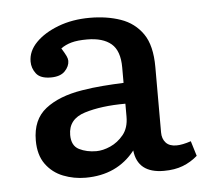

<svg xmlns="http://www.w3.org/2000/svg" viewBox="-37 -782 505 459"><g transform="rotate(-5 215.0 -552.0)"><path d="M151 -362Q123 -362 97.5 -372Q72 -382 56 -404Q40 -426 40 -461Q40 -511 72.5 -536.5Q105 -562 161 -571Q185 -575 210.5 -577Q236 -579 261 -580V-617Q261 -657 241 -674Q221 -691 183 -691Q160 -691 145.5 -687Q131 -683 120 -675Q128 -662 131 -655.5Q134 -649 134 -644Q134 -631 123 -619.5Q112 -608 89 -608Q64 -608 54 -621Q44 -634 44 -650Q44 -675 64 -695.5Q84 -716 118 -729Q152 -742 194 -742Q235 -742 268 -730.5Q301 -719 320.5 -691Q340 -663 340 -611V-454Q340 -439 348.5 -429.5Q357 -420 374 -420Q388 -420 409 -427L420 -391Q404 -377 384.5 -369.5Q365 -362 339 -362Q276 -362 270 -417Q227 -362 151 -362ZM182 -423Q198 -423 216 -431Q234 -439 247.5 -455.5Q261 -472 261 -499V-530Q203 -530 163 -517.5Q123 -505 123 -467Q123 -441 141 -432Q159 -423 182 -423Z"/></g></svg>

Font: Literata 7pt
Style: Regular
Weight: 400
Designer: Latin by Veronika Burian and Jose Scaglione. Greek by Irene Vlachou. Cyrillic by Vera Evstafieva.
Foundry: TypeTogether
Version: Version 3.002